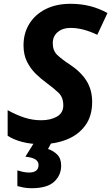

<svg xmlns="http://www.w3.org/2000/svg" viewBox="-20 -744 582 1004"><path d="M193.8 9.8Q140.1 9.8 95.5 -2Q50.8 -13.7 20 -34.2V-168Q64.5 -143.1 107.2 -129.2Q149.9 -115.2 194.8 -115.2Q244.6 -115.2 277.8 -134.3Q311 -153.3 311 -192.9Q311 -234.4 287.1 -257.8Q263.2 -281.2 225.1 -309.1Q195.3 -330.6 167.2 -357.9Q139.2 -385.3 121.1 -421.6Q103 -458 103 -506.8Q103 -570.3 133.3 -619.4Q163.6 -668.5 218.8 -696.3Q273.9 -724.1 348.1 -724.1Q403.3 -724.1 450.4 -712.2Q497.6 -700.2 542 -675.8L488.8 -562Q450.7 -580.1 416.3 -589.1Q381.8 -598.1 348.1 -598.1Q308.1 -598.1 282 -576.4Q255.9 -554.7 255.9 -518.1Q255.9 -479.5 279.1 -457Q302.2 -434.6 344.2 -407.2Q403.3 -368.2 432.6 -321Q461.9 -273.9 461.9 -210.9Q461.9 -136.2 425.5 -87.2Q389.2 -38.1 328.4 -14.2Q267.6 9.8 193.8 9.8ZM145 240.2Q121.6 240.2 101.8 236.3Q82 232.4 70.8 229V147Q81.5 150.4 98.1 154.3Q114.7 158.2 131.8 158.2Q181.6 158.2 181.6 118.2Q181.6 101.6 166.5 90.6Q151.4 79.6 112.8 75.2L159.7 0H250L231 35.2Q259.8 44.4 279.8 64.9Q299.8 85.4 299.8 122.1Q299.8 172.4 263.2 206.3Q226.6 240.2 145 240.2Z"/></svg>

Font: Open Sans
Style: Bold Italic
Weight: 700
Italic angle: -12°
Designer: Monotype Design Team
Foundry: Monotype Imaging Inc.
Version: Version 3.003; ttfautohint (v1.8.4)